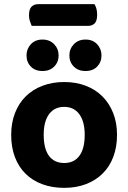

<svg xmlns="http://www.w3.org/2000/svg" viewBox="-20 -892 620 927"><path d="M133 -767Q129 -776 124.5 -789.5Q120 -803 120 -818Q120 -848 132.5 -860Q145 -872 165 -872H436Q449 -852 449 -821Q449 -791 437 -779Q425 -767 404 -767ZM545 -241Q545 -182 527 -134.5Q509 -87 475.5 -54Q442 -21 395 -3Q348 15 290 15Q232 15 184.5 -2.5Q137 -20 103.5 -53Q70 -86 52 -133.5Q34 -181 34 -241Q34 -299 52.5 -346.5Q71 -394 104.5 -427Q138 -460 185.5 -478Q233 -496 290 -496Q347 -496 394 -478Q441 -460 474.5 -426.5Q508 -393 526.5 -346Q545 -299 545 -241ZM290 -376Q243 -376 217 -341Q191 -306 191 -241Q191 -174 216.5 -139.5Q242 -105 290 -105Q338 -105 363.5 -140Q389 -175 389 -241Q389 -305 363 -340.5Q337 -376 290 -376ZM263 -624Q263 -592 241.5 -570.5Q220 -549 185 -549Q150 -549 129 -570.5Q108 -592 108 -624Q108 -656 129 -678.5Q150 -701 185 -701Q220 -701 241.5 -678.5Q263 -656 263 -624ZM470 -624Q470 -592 449 -570.5Q428 -549 393 -549Q358 -549 336.5 -570.5Q315 -592 315 -624Q315 -656 336.5 -678.5Q358 -701 393 -701Q428 -701 449 -678.5Q470 -656 470 -624Z"/></svg>

Font: Baloo 2
Style: Bold
Weight: 700
Designer: Sarang Kulkarni and Ek Type
Foundry: Ek Type
Version: Version 1.640;hotconv 1.0.111;makeotfexe 2.5.65597; ttfautoh